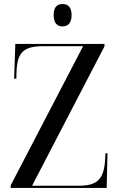

<svg xmlns="http://www.w3.org/2000/svg" viewBox="-20 -932 592 952"><path d="M290 -801C316 -801 335 -817 335 -857C335 -898 316 -912 290 -912C264 -912 246 -898 246 -857C246 -817 264 -801 290 -801ZM33 0H509L513 -172H503L501 -136C494 -42 462 -11 368 -11H139L498 -702V-714H56L50 -542H61L62 -578C66 -671 95 -703 195 -703H392L33 -13Z"/></svg>

Font: Noto Serif Display SemiCondensed
Style: Regular
Weight: 400
Width: 4
Designer: Monotype Design Team
Foundry: Monotype Imaging Inc.
Version: Version 2.009